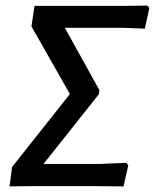

<svg xmlns="http://www.w3.org/2000/svg" viewBox="-20 -663 552 684"><path d="M14 1 23 -68 229 -328 92 -569 103 -642H417L505 -643L512 -634L496 -561L416 -564H211L334 -342L332 -327L135 -79H338L430 -83L437 -74L420 1L312 0H93Z"/></svg>

Font: Alegreya Sans SC Medium
Style: Italic
Weight: 500
Italic angle: -7°
Designer: Juan Pablo del Peral
Foundry: Huerta Tipografica
Version: Version 2.007